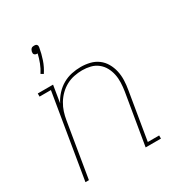

<svg xmlns="http://www.w3.org/2000/svg" viewBox="-177 -885 953 1011"><g transform="rotate(-30 300.0 -379.0)"><path d="M145 -603 130 -612Q145 -635 155 -661Q165 -687 171 -713Q170 -713 169.5 -713Q169 -713 168 -713Q163 -713 159 -714.5Q155 -716 152 -719Q149 -722 148.5 -726.5Q148 -731 149 -736Q150 -740 152 -744.5Q154 -749 157.5 -752.5Q161 -756 166 -757Q171 -758 175 -758Q180 -758 184 -757Q188 -756 191 -752.5Q194 -749 194.5 -744.5Q195 -740 194 -736Q188 -701 176.5 -667Q165 -633 145 -603ZM50 0 135 -511H66V-530H159L142 -426Q155 -452 175.5 -474.5Q196 -497 221.5 -511.5Q247 -526 275 -532Q303 -538 331 -538Q359 -538 386 -531.5Q413 -525 434.5 -509Q456 -493 469.5 -469.5Q483 -446 489 -419Q495 -392 494 -363.5Q493 -335 488 -307L440 -19H509V0H416L468 -310Q472 -335 473 -361Q474 -387 469 -411Q464 -435 452.5 -456Q441 -477 422 -492Q403 -507 379 -513Q355 -519 329 -519Q305 -519 280 -514Q255 -509 232.5 -497Q210 -485 191 -466.5Q172 -448 158.5 -425.5Q145 -403 137.5 -379.5Q130 -356 126 -331L71 0Z"/></g></svg>

Font: Iosevka Curly Slab ThEx
Style: Italic
Weight: 100
Width: 7
Italic angle: -9°
Monospace: yes
Designer: Belleve Invis
Foundry: Belleve Invis
Version: Version 11.1.0; ttfautohint (v1.8.3)